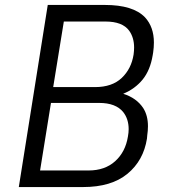

<svg xmlns="http://www.w3.org/2000/svg" viewBox="-20 -753 713 776"><path d="M56 3 173 -733H404Q518 -733 566 -683Q602 -644 602 -581Q602 -562 599 -541L597 -529Q587 -469 556.5 -431.5Q526 -394 478 -374Q532 -357 559 -316Q578 -286 578 -243Q578 -225 575 -205L574 -193Q560 -104 495 -50.5Q430 3 316 3ZM186 -337 142 -64H338Q404 -64 445.5 -101.5Q487 -139 497 -201Q500 -217 500 -231Q500 -272 478 -300Q448 -337 381 -337ZM238 -666 195 -401H364Q433 -401 472 -438Q511 -475 520 -533Q522 -548 522 -561Q522 -601 502 -629Q475 -666 406 -666Z"/></svg>

Font: Sora Light
Style: Italic
Weight: 300
Designer: Jonathan Barnbrook, Juli√°n Moncada
Version: Version 1.000